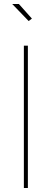

<svg xmlns="http://www.w3.org/2000/svg" viewBox="-20 -938 258 958"><path d="M41 -918H74.2L139.2 -845.2L123 -833ZM99.1 0V-710H119.1V0Z"/></svg>

Font: Rawline Thin
Style: Regular
Weight: 250
Designer: Matt McInerney, Pablo Impallari, Rodrigo Fuenzalida
Foundry: Matt McInerney, Pablo Impallari, Rodrigo Fuenzalida
Version: Version 4.020;PS 004.020;hotconv 1.0.88;makeotf.lib2.5.64775